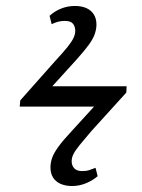

<svg xmlns="http://www.w3.org/2000/svg" viewBox="-20 -569 477 643"><path d="M221 54Q200 54 183.5 47Q167 40 158 26Q149 12 149 -8Q149 -24 154.5 -40Q160 -56 175.5 -77.5Q191 -99 221 -131L295 -212H46L48 -233L166 -366Q192 -394 206 -411.5Q220 -429 226 -441.5Q232 -454 232 -466Q232 -480 224.5 -489.5Q217 -499 197 -499Q184 -499 173.5 -496Q163 -493 153 -488L146 -516Q162 -531 184 -540Q206 -549 231 -549Q253 -549 269 -542Q285 -535 294 -521Q303 -507 303 -487Q303 -472 297.5 -455.5Q292 -439 277 -418.5Q262 -398 235 -368L155 -280H404L403 -259L286 -130Q261 -101 246.5 -83Q232 -65 226 -53Q220 -41 220 -29Q220 -15 228.5 -5.5Q237 4 256 4Q269 4 279.5 0.5Q290 -3 300 -7L307 21Q291 35 268.5 44.5Q246 54 221 54Z"/></svg>

Font: Literata 18pt Light
Style: Italic
Weight: 300
Italic angle: -2°
Designer: Latin by Veronika Burian and Jose Scaglione. Greek by Irene Vlachou. Cyrillic by Vera Evstafieva
Foundry: TypeTogether
Version: Version 3.103;gftools[0.9.29]